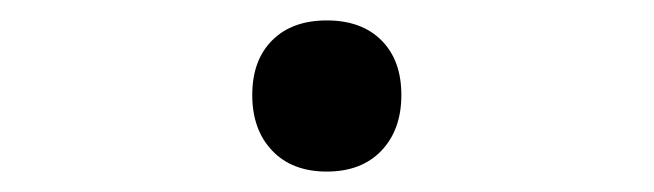

<svg xmlns="http://www.w3.org/2000/svg" viewBox="-20 -433 640 188"><path d="M300 -265Q266 -265 246.5 -285.5Q227 -306 227 -340Q227 -374 246.5 -393.5Q266 -413 300 -413Q334 -413 353.5 -393.5Q373 -374 373 -340Q373 -306 353.5 -285.5Q334 -265 300 -265Z"/></svg>

Font: NKDuy Mono Thin
Style: Regular
Weight: 100
Monospace: yes
Designer: NKDuy
Foundry: NKDuy
Version: Version 2.251; ttfautohint (v1.8.4.7-5d5b)